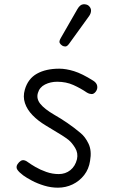

<svg xmlns="http://www.w3.org/2000/svg" viewBox="-20 -859 524 889"><path d="M248 10Q216 10 184.8 0.5Q153.5 -9 128 -22.5Q102.5 -36 87.5 -47Q68 -61.5 60.2 -73.5Q52.5 -85.5 61.5 -99.5Q69 -110 76.2 -114.2Q83.5 -118.5 91.8 -117Q100 -115.5 109.5 -108Q121.5 -99 143.8 -86Q166 -73 194.2 -63Q222.5 -53 252 -53Q283 -53 305.8 -71.2Q328.5 -89.5 336.5 -122Q342.5 -150 328 -174Q313.5 -198 297 -211.5Q283.5 -222 263 -234.8Q242.5 -247.5 222.8 -259.2Q203 -271 191 -278.5Q156 -299.5 130.8 -325.5Q105.5 -351.5 95.5 -381.5Q85.5 -411.5 95 -444Q109.5 -494.5 151 -517.8Q192.5 -541 254.5 -541Q285.5 -541 322.8 -529.5Q360 -518 411.5 -485.5Q427.5 -475.5 430 -461.5Q432.5 -447.5 424 -435.5Q414.5 -422.5 403 -423.5Q391.5 -424.5 383 -430Q353 -450.5 319.5 -465.5Q286 -480.5 244.5 -480.5Q214 -480.5 188.5 -467.8Q163 -455 155.5 -428.5Q147.5 -402 166.8 -378Q186 -354 231.5 -327.5Q261.5 -310.5 292.5 -289.2Q323.5 -268 352.5 -243.5Q374.5 -226 390 -193.5Q405.5 -161 397 -114Q391.5 -76.5 369.8 -48.5Q348 -20.5 316.2 -5.2Q284.5 10 248 10ZM268.5 -647.5Q260.5 -652.5 256.5 -660Q252.5 -667.5 261.5 -683L338.5 -817Q351 -838.5 366.2 -839.2Q381.5 -840 390.5 -832.5Q402 -822 401.5 -809.2Q401 -796.5 392.5 -784.5L300 -656.5Q291 -644 283.2 -643.8Q275.5 -643.5 268.5 -647.5Z"/></svg>

Font: Edu NSW ACT Cursive
Style: Regular
Weight: 400
Designer: Tina and Corey Anderson, Eben Sorkin, Mirko Velimirovic
Foundry: Sorkin Type Co.
Version: Version 2.000